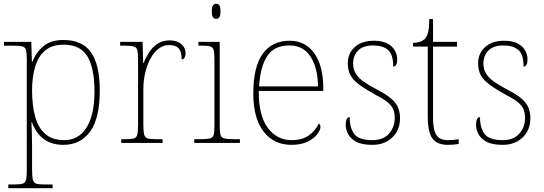

<svg xmlns="http://www.w3.org/2000/svg" viewBox="-20 -758 2884 1018"><path d="M24 240V220H55Q85 220 99.5 216Q114 212 118 195.5Q122 179 122 142V-442Q122 -477 118 -492.5Q114 -508 98 -512Q82 -516 45 -516H1V-536H146L149 -432H153Q170 -479 209.5 -512.5Q249 -546 316 -546Q416 -546 462.5 -480.5Q509 -415 509 -278Q509 -130 457.5 -60Q406 10 317 10Q253 10 211.5 -21Q170 -52 149 -111H147Q147 -103 147.5 -88Q148 -73 149 -48.5Q150 -24 150 13V142Q150 179 154.5 195.5Q159 212 173 216Q187 220 217 220H259V240ZM320 -15Q397 -15 439 -82Q481 -149 481 -273Q481 -395 444 -458Q407 -521 317 -521Q255 -521 218.5 -489.5Q182 -458 166 -403Q150 -348 150 -279Q150 -199 166.5 -139.5Q183 -80 220.5 -47.5Q258 -15 320 -15Z M623 0V-20H645Q675 -20 689.5 -24Q704 -28 708 -44.5Q712 -61 712 -98V-442Q712 -477 708 -492.5Q704 -508 688 -512Q672 -516 635 -516H617V-536H736L739 -424H741Q753 -453 770.5 -480.5Q788 -508 815 -526Q842 -544 880 -544Q918 -544 941 -524.5Q964 -505 964 -476Q964 -463 959 -453Q954 -443 943 -443Q943 -472 935.5 -488.5Q928 -505 913 -512Q898 -519 875 -519Q846 -519 821 -500Q796 -481 778 -448Q760 -415 750 -372.5Q740 -330 740 -284V-98Q740 -61 744.5 -44.5Q749 -28 763 -24Q777 -20 807 -20H842V0Z M1010 0V-20H1040Q1077 -20 1093 -24Q1109 -28 1113 -43.5Q1117 -59 1117 -94V-438Q1117 -475 1113 -491.5Q1109 -508 1094.5 -512Q1080 -516 1050 -516H1032V-536H1145V-94Q1145 -59 1149 -43.5Q1153 -28 1169.5 -24Q1186 -20 1222 -20H1252V0ZM1126 -658Q1116 -658 1109.5 -666Q1103 -674 1103 -698Q1103 -721 1109.5 -729.5Q1116 -738 1126 -738Q1137 -738 1143 -729.5Q1149 -721 1149 -698Q1149 -674 1143 -666Q1137 -658 1126 -658Z M1525 10Q1432 10 1377.5 -60.5Q1323 -131 1323 -262Q1323 -404 1373 -473Q1423 -542 1516 -542Q1599 -542 1646.5 -475.5Q1694 -409 1694 -290V-276H1352Q1351 -146 1399.5 -80.5Q1448 -15 1526 -15Q1583 -15 1618 -40.5Q1653 -66 1670 -103Q1675 -100 1677 -96Q1679 -92 1679 -85Q1679 -68 1661.5 -45.5Q1644 -23 1610 -6.5Q1576 10 1525 10ZM1666 -300Q1665 -397 1627 -457Q1589 -517 1515 -517Q1431 -517 1395 -458Q1359 -399 1354 -300Z M1954 10Q1898 10 1867.5 -7Q1837 -24 1825 -48.5Q1813 -73 1813 -95Q1813 -109 1815.5 -118.5Q1818 -128 1822.5 -132.5Q1827 -137 1834 -137Q1834 -80 1858.5 -47.5Q1883 -15 1954 -15Q2013 -15 2043 -50Q2073 -85 2073 -132Q2073 -156 2066 -175.5Q2059 -195 2038.5 -213Q2018 -231 1977 -252Q1919 -284 1885.5 -308.5Q1852 -333 1838 -359.5Q1824 -386 1824 -422Q1824 -475 1861 -508.5Q1898 -542 1962 -542Q2007 -542 2034.5 -527Q2062 -512 2074 -489.5Q2086 -467 2086 -445Q2086 -426 2081 -415.5Q2076 -405 2065 -405Q2065 -470 2037 -493.5Q2009 -517 1959 -517Q1904 -517 1878 -489.5Q1852 -462 1852 -421Q1852 -390 1867 -366.5Q1882 -343 1910.5 -323.5Q1939 -304 1979 -283Q2030 -257 2056 -233.5Q2082 -210 2091.5 -185.5Q2101 -161 2101 -131Q2101 -68 2060 -29Q2019 10 1954 10Z M2355 10Q2297 10 2272.5 -24Q2248 -58 2248 -141V-511H2170V-531Q2191 -531 2206.5 -536.5Q2222 -542 2232 -551Q2242 -560 2249 -584Q2256 -608 2256 -657H2276V-536H2403V-511H2276V-132Q2276 -68 2294 -41.5Q2312 -15 2354 -15Q2371 -15 2383.5 -16Q2396 -17 2412 -20V5Q2396 8 2382.5 9Q2369 10 2355 10Z M2645 10Q2589 10 2558.5 -7Q2528 -24 2516 -48.5Q2504 -73 2504 -95Q2504 -109 2506.5 -118.5Q2509 -128 2513.5 -132.5Q2518 -137 2525 -137Q2525 -80 2549.5 -47.5Q2574 -15 2645 -15Q2704 -15 2734 -50Q2764 -85 2764 -132Q2764 -156 2757 -175.5Q2750 -195 2729.5 -213Q2709 -231 2668 -252Q2610 -284 2576.5 -308.5Q2543 -333 2529 -359.5Q2515 -386 2515 -422Q2515 -475 2552 -508.5Q2589 -542 2653 -542Q2698 -542 2725.5 -527Q2753 -512 2765 -489.5Q2777 -467 2777 -445Q2777 -426 2772 -415.5Q2767 -405 2756 -405Q2756 -470 2728 -493.5Q2700 -517 2650 -517Q2595 -517 2569 -489.5Q2543 -462 2543 -421Q2543 -390 2558 -366.5Q2573 -343 2601.5 -323.5Q2630 -304 2670 -283Q2721 -257 2747 -233.5Q2773 -210 2782.5 -185.5Q2792 -161 2792 -131Q2792 -68 2751 -29Q2710 10 2645 10Z"/></svg>

Font: Noto Serif Thai Thin
Style: Regular
Weight: 250
Version: Version 2.001